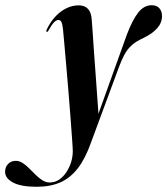

<svg xmlns="http://www.w3.org/2000/svg" viewBox="-154 -468 642 736"><path d="M332 -334.5Q353.5 -391.5 375.8 -419.8Q398 -448 427.5 -448Q446.5 -448 456.8 -436.5Q467 -425 467 -406.5Q467 -380.5 448.5 -359.8Q430 -339 398 -323.5Q381.5 -316 368 -307.5Q354.5 -299 343 -286.8Q331.5 -274.5 321.8 -256.2Q312 -238 302 -211L195 78Q173.5 139 144.8 176.5Q116 214 77.5 231Q39 248 -13.5 248Q-73 248 -103.8 231.8Q-134.5 215.5 -134.5 190.5Q-134.5 172.5 -123 160.5Q-111.5 148.5 -93.5 148.5Q-79.5 148.5 -66.8 157Q-54 165.5 -41.8 177.8Q-29.5 190 -17 202.5Q-4.5 215 8.8 223.2Q22 231.5 37 231.5Q56.5 231.5 72.8 220.5Q89 209.5 100.8 191.5Q112.5 173.5 118.8 152.8Q125 132 125 111.5Q125 101.5 122.5 67.2Q120 33 116.5 -15Q113 -63 108.5 -116Q104 -169 99.8 -218.2Q95.5 -267.5 92.2 -304.5Q89 -341.5 87.5 -355.5Q85.5 -375 81.5 -383.2Q77.5 -391.5 70.5 -391.5Q61.5 -391.5 52.8 -382.2Q44 -373 32 -351.5Q30.5 -348.5 29.2 -347Q28 -345.5 26 -346Q24 -346.5 23.5 -348.5Q23 -350.5 24.5 -353.5Q39 -384 58.5 -404.8Q78 -425.5 100.8 -436.5Q123.5 -447.5 147.5 -447.5Q170.5 -447.5 183 -434.2Q195.5 -421 197.5 -394.5Q199 -380 201 -347Q203 -314 206.2 -270.2Q209.5 -226.5 212.8 -179.8Q216 -133 219.2 -90.5Q222.5 -48 224.5 -18L218 -17Z"/></svg>

Font: Fraunces 120pt SemiBold
Style: Italic
Weight: 600
Italic angle: -16°
Version: Version 1.000;[b76b70a41]